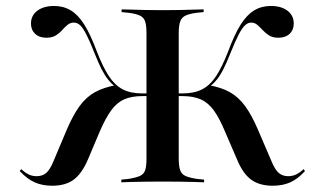

<svg xmlns="http://www.w3.org/2000/svg" viewBox="-20 -602 1073 634"><path d="M152.4 11.3Q120.2 11.3 95.2 0.4Q70.2 -10.5 45.2 -37.1L50 -43.5Q62.1 -32.3 74.2 -26.2Q86.3 -20.2 100.8 -20.2Q120.2 -20.2 132.7 -31Q145.2 -41.9 156.5 -69.4L200 -172.6Q221 -221.8 242.7 -251.6Q264.5 -281.5 293.5 -297.6Q322.6 -313.7 364.5 -321L362.9 -313.7Q348.4 -325 337.1 -339.1Q325.8 -353.2 315.3 -373.8Q304.8 -394.4 292.7 -425Q276.6 -466.1 265.3 -487.9Q254 -509.7 244.8 -518.5Q235.5 -527.4 223.4 -527.4Q212.1 -527.4 202.8 -519.8Q193.5 -512.1 185.1 -502.4Q176.6 -492.7 164.5 -485.1Q152.4 -477.4 133.1 -477.4Q109.7 -477.4 96 -490.3Q82.3 -503.2 82.3 -524.2Q82.3 -550.8 103.2 -566.5Q124.2 -582.3 158.9 -582.3Q189.5 -582.3 213.7 -567.7Q237.9 -553.2 258.5 -520.6Q279 -487.9 300 -431.5Q319.4 -381.5 339.1 -351.2Q358.9 -321 384.7 -307.3Q410.5 -293.5 450 -293.5H481.5V-284.7H450Q414.5 -284.7 389.9 -273.8Q365.3 -262.9 346.8 -237.1Q328.2 -211.3 309.7 -168.5L270.2 -75Q250 -28.2 223 -8.5Q196 11.3 152.4 11.3ZM880.6 11.3Q837.1 11.3 809.7 -8.5Q782.3 -28.2 762.9 -75L722.6 -168.5Q704.8 -211.3 686.3 -237.1Q667.7 -262.9 643.1 -273.8Q618.5 -284.7 582.3 -284.7H550.8V-293.5H582.3Q621.8 -293.5 648 -307.3Q674.2 -321 694 -351.2Q713.7 -381.5 733.1 -431.5Q754 -487.9 774.6 -520.6Q795.2 -553.2 819.4 -567.7Q843.5 -582.3 874.2 -582.3Q908.9 -582.3 929.4 -566.5Q950 -550.8 950 -524.2Q950 -503.2 936.3 -490.3Q922.6 -477.4 899.2 -477.4Q880.6 -477.4 868.5 -485.1Q856.5 -492.7 847.6 -502.4Q838.7 -512.1 829.8 -519.8Q821 -527.4 808.9 -527.4Q798.4 -527.4 788.7 -518.1Q779 -508.9 767.7 -487.1Q756.5 -465.3 740.3 -425Q728.2 -394.4 717.7 -373.8Q707.3 -353.2 696 -339.1Q684.7 -325 669.4 -313.7L667.7 -321Q710.5 -313.7 739.1 -297.6Q767.7 -281.5 789.5 -251.6Q811.3 -221.8 832.3 -172.6L876.6 -69.4Q887.9 -41.9 900.4 -31Q912.9 -20.2 931.5 -20.2Q946 -20.2 958.5 -26.2Q971 -32.3 982.3 -43.5L987.1 -37.1Q962.9 -10.5 937.9 0.4Q912.9 11.3 880.6 11.3ZM507.3 -2.4Q481.5 -2.4 458.1 -2Q434.7 -1.6 415.3 -1.2Q396 -0.8 380.6 0V-8.9L404.8 -11.3Q429 -15.3 441.9 -21Q454.8 -26.6 459.3 -39.9Q463.7 -53.2 463.7 -78.2V-492.7Q463.7 -517.7 459.3 -531Q454.8 -544.4 442.3 -550.4Q429.8 -556.5 404.8 -559.7L381.5 -562.1V-571Q396.8 -571 416.1 -570.2Q435.5 -569.4 458.5 -569Q481.5 -568.5 508.1 -568.5H516.9H526.6Q553.2 -568.5 576.2 -569Q599.2 -569.4 618.5 -570.2Q637.9 -571 652.4 -571V-562.1L629 -559.7Q604.8 -556.5 592.3 -550.4Q579.8 -544.4 575 -531Q570.2 -517.7 570.2 -492.7V-78.2Q570.2 -53.2 575 -39.9Q579.8 -26.6 592.3 -21Q604.8 -15.3 629.8 -11.3L654 -8.9V0Q638.7 -0.8 619.4 -1.2Q600 -1.6 576.6 -2Q553.2 -2.4 526.6 -2.4H516.9Z"/></svg>

Font: Playfair 144pt SemiExpanded SemiBold
Style: Regular
Weight: 600
Width: 6
Designer: Claus Eggers Sørensen
Foundry: Claus Eggers Sørensen
Version: Version 2.203